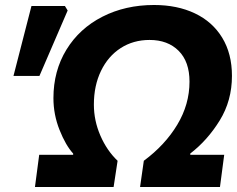

<svg xmlns="http://www.w3.org/2000/svg" viewBox="-20 -749 949 769"><path d="M137 -129H273V-134Q243 -167 218.5 -228.5Q194 -290 194 -356Q194 -465 246 -550Q298 -635 390 -682Q482 -729 597 -729Q690 -729 760.5 -695.5Q831 -662 870 -598Q909 -534 909 -445Q909 -346 860 -266.5Q811 -187 742 -134V-129H878L861 0H541L556 -105Q641 -168 690 -249.5Q739 -331 739 -422Q739 -502 695.5 -545.5Q652 -589 579 -589Q514 -589 463.5 -556.5Q413 -524 384.5 -465Q356 -406 356 -330Q356 -266 382 -206Q408 -146 451 -105L435 0H120ZM106 -725H240L251 -707L138 -445H34Z"/></svg>

Font: Nebula Sans Bold
Style: Regular
Weight: 700
Italic angle: -9°
Designer: Paul D. Hunt for Adobe (as Source Sans)
Foundry: Nebula Entertainment & Broadcasting LLC
Version: Version 1.010